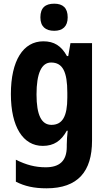

<svg xmlns="http://www.w3.org/2000/svg" viewBox="-20 -781 579 1041"><path d="M274 -761C226 -761 199 -739 199 -687C199 -637 227 -614 274 -614C319 -614 347 -637 347 -687C347 -738 321 -761 274 -761ZM215 -557C106 -557 39 -453 39 -271C39 -93 105 10 212 10C273 10 312 -18 342 -72H347C344 -48 342 -17 342 4V15C342 93 301 126 228 126C171 126 122 113 66 85V204C114 229 166 240 232 240C403 240 479 148 479 -18V-547H362L350 -477H343C312 -533 273 -557 215 -557ZM257 -442C320 -442 345 -392 345 -278V-252C345 -151 319 -104 259 -104C205 -104 178 -157 178 -269C178 -383 205 -442 257 -442Z"/></svg>

Font: Noto Sans Hebrew Condensed
Style: Bold
Weight: 700
Width: 3
Designer: Monotype Design Team
Foundry: Monotype Imaging Inc.
Version: Version 2.004